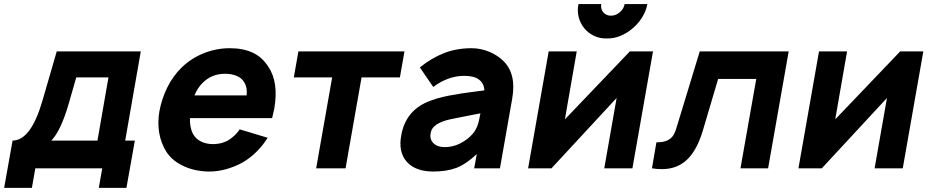

<svg xmlns="http://www.w3.org/2000/svg" viewBox="-44 -810 4476 924"><path d="M558.5 -133.5H605L564.5 94H431.5L448 0H126L109.5 94H-24L16.5 -133.5Q104.5 -133.5 160.5 -326L229 -562.5H633.5ZM478 -437.5H323L286.5 -310.5Q249 -181 203 -133.5H425Z M885.5 -164.5Q898 -141.5 923.5 -129Q949 -116.5 980.5 -116.5Q1029 -116.5 1064.5 -141.5Q1093 -162 1109.5 -187.5L1244 -147Q1223 -112.5 1192 -81.2Q1161 -50 1125 -29Q1087.5 -8 1045.5 3.8Q1003.5 15.5 964.5 15.5Q898.5 15.5 843 -9Q787.5 -33.5 757.5 -78Q704.5 -162.5 723 -274Q734.5 -336 761.5 -390Q788.5 -444 829.5 -484.5Q876.5 -530 937 -554Q997.5 -578 1061.5 -578Q1125.5 -578 1171.2 -557Q1217 -536 1247 -489.5Q1298 -414 1276 -287.5L1265.5 -241.5H870Q869 -193.5 885.5 -164.5ZM929.5 -409.5Q906 -385.5 892 -351H1143Q1147 -389.5 1131.5 -413.5Q1120 -434.5 1095 -444.8Q1070 -455 1039.5 -455Q973.5 -455 929.5 -409.5Z M1880.5 -437.5H1696L1619 0H1477.5L1554.5 -437.5H1370L1392 -562.5H1902.5Z M2238 0 2250.5 -68.5Q2200 -21 2153.5 -2.5Q2106 15.5 2041 15.5Q1955.5 15.5 1913.5 -31.5Q1872 -79 1887 -158.5Q1907.5 -275 2014 -320Q2058 -338.5 2117.5 -350Q2177 -361.5 2255.5 -371L2287 -375Q2285.5 -408 2261.8 -426.5Q2238 -445 2191 -445Q2150.5 -445 2112.5 -431Q2074.5 -417 2041 -391.5L1976.5 -485.5Q2032 -530.5 2092.5 -554.2Q2153 -578 2225.5 -578Q2248 -578 2269.5 -573.5Q2291 -569 2310.8 -560.8Q2330.5 -552.5 2347.8 -541.2Q2365 -530 2378.5 -516.5Q2442 -454.5 2421 -335.5L2362 0ZM2268 -264.5Q2242.5 -259.5 2206 -252.5Q2169.5 -245.5 2121 -235.5Q2082.5 -227 2057.5 -211Q2032.5 -195 2028.5 -168.5Q2023 -139 2042.5 -120.5Q2061.5 -102 2096 -102Q2135.5 -102 2170.8 -119.8Q2206 -137.5 2231.5 -166.5Q2239.5 -176.5 2245.2 -186.8Q2251 -197 2255 -208.8Q2259 -220.5 2262 -234.2Q2265 -248 2268 -264.5Z M3071.5 -790.5Q3065.5 -757.5 3046.8 -727.2Q3028 -697 3001.2 -674Q2974.5 -651 2942 -637.5Q2909.5 -624 2876.5 -625Q2843 -624 2814.8 -637.5Q2786.5 -651 2767.8 -674Q2749 -697 2741 -727.2Q2733 -757.5 2740 -790.5H2849.5Q2847.5 -779 2850 -768.8Q2852.5 -758.5 2859 -751Q2865.5 -743.5 2874.8 -739Q2884 -734.5 2895.5 -734.5Q2919.5 -734.5 2938.5 -751Q2958.5 -768 2962 -790.5ZM2999.5 0H2864L2923.5 -338.5L2610 0H2497.5L2596.5 -562.5H2731.5L2674.5 -235.5L2987 -562.5H3098.5Z M3751.5 -562.5 3652.5 0H3519.5L3595.5 -430H3412L3339 -183.5Q3311 -88.5 3263 -42.2Q3215 4 3141 4Q3128.5 4 3116.8 3Q3105 2 3093.5 0L3115 -125Q3150.5 -125 3169.5 -135Q3188.5 -144.5 3198.5 -162.5Q3203.5 -171 3208 -184Q3212.5 -197 3217.5 -214.5L3323.5 -562.5Z M4300.5 0H4165L4224.5 -338.5L3911 0H3798.5L3897.5 -562.5H4032.5L3975.5 -235.5L4288 -562.5H4399.5Z"/></svg>

Font: Russisch Sans ExtraBold
Style: Italic
Weight: 800
Width: 4
Italic angle: -10°
Designer: Michael Sharanda (font) & Cristiano Sobral (main changes)
Foundry: Michael Sharanda
Version: Version 2.00;September 8, 2020;FontCreator 13.0.0.2681 64-bi